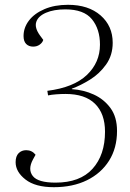

<svg xmlns="http://www.w3.org/2000/svg" viewBox="-20 -765 543 799"><path d="M449 -587Q449 -535 421.5 -496.5Q394 -458 354.5 -433.5Q315 -409 279 -396V-394Q328 -391 370.5 -371.5Q413 -352 440 -315Q467 -278 467 -220Q467 -149 434 -96.5Q401 -44 342 -15Q283 14 204 14Q127 14 86 -18Q45 -50 45 -90Q45 -115 57.5 -127.5Q70 -140 89 -140Q113 -140 128 -121L117 -101Q95 -60 116.5 -32.5Q138 -5 211 -5Q313 -5 365 -62.5Q417 -120 417 -217Q417 -292 375.5 -333Q334 -374 253 -374Q234 -374 214 -372.5Q194 -371 180 -368L177 -387Q287 -401 341.5 -453Q396 -505 396 -579Q396 -644 362.5 -685Q329 -726 252 -726Q204 -726 171.5 -712Q139 -698 131 -674Q123 -650 146 -618L160 -599Q157 -588 145.5 -579.5Q134 -571 118 -571Q100 -571 89 -582Q78 -593 78 -615Q78 -650 100.5 -679.5Q123 -709 165 -727Q207 -745 263 -745Q348 -745 398.5 -701Q449 -657 449 -587Z"/></svg>

Font: Literata 72pt ExtraLight
Style: Italic
Weight: 200
Italic angle: -2°
Designer: Latin by Veronika Burian and Jose Scaglione. Greek by Irene Vlachou. Cyrillic by Vera Evstafieva
Foundry: TypeTogether
Version: Version 3.002